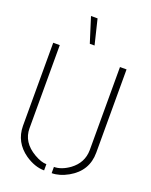

<svg xmlns="http://www.w3.org/2000/svg" viewBox="-164 -983 843 1074"><g transform="rotate(20 257.5 -445.5)"><path d="M186.5 -896.5H225.6L261.7 -748H233.4ZM39.1 -188.5V-683.6H78.1V-188.5Q78.1 -105.5 162.1 -56.6Q204.1 -32.2 235.4 -32.2V4.9Q179.7 4.9 122.1 -34.2Q40 -91.8 39.1 -188.5ZM280.3 4.9V-32.2Q324.2 -32.2 372.1 -66.4Q435.5 -113.3 436.5 -188.5V-683.6H475.6V-188.5Q475.6 -79.1 377 -23.4Q326.2 4.9 280.3 4.9Z"/></g></svg>

Font: Post No Bills Colombo Light
Style: Regular
Weight: 300
Designer: Kosala Senevirathne, Siva Puranthara, Lasantha Premarathna, Tharique Azeez
Foundry: Mooniak
Version: Version 1.220 ; ttfautohint (v1.6)